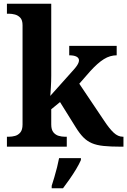

<svg xmlns="http://www.w3.org/2000/svg" viewBox="-20 -780 677 1021"><path d="M16.8 0V-53H28.9Q43.8 -53 60.2 -57.4Q76.7 -61.9 88.3 -75.9Q99.9 -90 99.9 -118.1V-645.9Q99.9 -673 87.8 -685.8Q75.7 -698.6 59.2 -702.8Q42.8 -707 28.9 -707H16.8V-760H252.5V-376.9Q252.5 -363.9 252 -347.3Q251.5 -330.6 250.5 -314.5Q249.5 -298.5 248.7 -286.3Q247.9 -274.1 247.3 -270L373.5 -411.1Q384.4 -423.5 390.1 -432.5Q395.8 -441.4 397.9 -448Q400 -454.6 400 -458.9Q400 -471.9 386.6 -478.9Q373.1 -485.9 348.1 -485.9V-536H600.5V-485.9Q583.5 -485.9 566.5 -481Q549.5 -476.2 532.5 -465.6Q515.5 -455.1 497.5 -439Q479.5 -423 459.5 -401L401.6 -334.8L534.6 -136.8Q561.8 -95.6 584.7 -74.3Q607.6 -53 632.9 -53H636.5V0H622.5Q567.9 0 530.7 -3.9Q493.6 -7.7 468.3 -18.7Q443 -29.6 423.2 -49.7Q403.4 -69.8 383 -102.8L299.2 -237.2L252.5 -199V-118.3Q252.5 -89.9 264.3 -75.9Q276 -62 292.5 -57.5Q309 -53 322.9 -53H335.1V0ZM254.9 208Q261.5 187.7 269.1 161.9Q276.7 136 283.5 109.3Q290.2 82.7 294.2 61H410.3V71Q401.3 92 385.3 118.7Q369.3 145.4 350.4 172.4Q331.5 199.4 315.2 221H254.9Z"/></svg>

Font: Noto Serif Ethiopic
Style: Regular
Weight: 400
Designer: Monotype Design Team
Foundry: Monotype Imaging Inc.
Version: Version 2.102